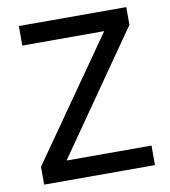

<svg xmlns="http://www.w3.org/2000/svg" viewBox="-80 -768 741 837"><g transform="rotate(-10 291.0 -350.0)"><path d="M48 0V-79L422 -613.5H59.5V-700H535V-621.5L162.5 -86.5H538.5V0Z"/></g></svg>

Font: Geologica Roman Light
Style: Regular
Weight: 300
Designer: Sindre Bremnes, Frode Helland
Foundry: Monokrom Skriftforlag AS
Version: Version 1.010;gftools[0.9.28]